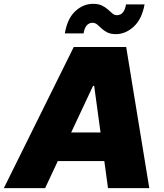

<svg xmlns="http://www.w3.org/2000/svg" viewBox="-54 -970 847 990"><path d="M178.7 0H-34.2L326.2 -727.5H596.7L715.8 0H502.9L483.9 -139.6H244.1ZM425.8 -527.3 313 -287.1H464.4L431.6 -527.3ZM544.9 -793.9Q517.1 -793.9 499.5 -802.7Q481.9 -811.5 470 -823Q458 -834.5 447.3 -843.5Q436.5 -852.5 422.9 -852.5Q385.7 -851.6 377 -797.9H280.3Q293.5 -875 334.5 -912.6Q375.5 -950.2 425.8 -950.2Q453.6 -950.2 471.7 -941.4Q489.7 -932.6 502.4 -921.1Q515.1 -909.7 525.6 -900.6Q536.1 -891.6 548.8 -891.6Q569.3 -892.1 580.6 -907Q591.8 -921.9 595.7 -947.3H691.4Q677.7 -872.1 636.5 -833.5Q595.2 -794.9 544.9 -793.9Z"/></svg>

Font: Inter Tight Black
Style: Italic
Weight: 900
Italic angle: -9.39999°
Designer: Rasmus Andersson
Foundry: rsms
Version: Version 3.004; ttfautohint (v1.8.4.7-5d5b)